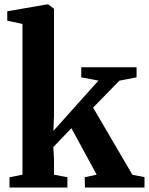

<svg xmlns="http://www.w3.org/2000/svg" viewBox="-20 -839 666 859"><path d="M22.5 0V-46L80.5 -57.5V-732L12.5 -746.5V-788.5L188 -819H196L221.5 -800V-322.5L219 -253.5L420.5 -478.5L343.5 -493V-538H591V-493L514 -478L396.5 -357.5L572.5 -57L626.5 -46.5V0H360L359 -46L412.5 -57.5L299.5 -265.5L218.5 -181L221.5 -128.5V-57.5L281.5 -46V0Z"/></svg>

Font: Merriweather 60pt
Style: Bold
Weight: 700
Version: Version 2.100